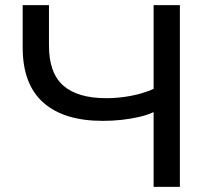

<svg xmlns="http://www.w3.org/2000/svg" viewBox="-20 -725 822 745"><path d="M576 0V-290Q553 -279 521 -271.5Q489 -264 452.5 -260Q416 -256 379 -256Q228 -256 148 -327Q68 -398 68 -541V-705H170V-548Q170 -442 225.5 -393Q281 -344 393 -344Q440 -344 487.5 -353Q535 -362 576 -380V-705H678V0Z"/></svg>

Font: Nunito Sans 10pt SemiExpanded Medium
Style: Regular
Weight: 500
Width: 6
Designer: Vernon Adams
Foundry: Vernon Adams
Version: Version 3.101;gftools[0.9.27]